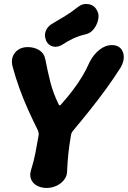

<svg xmlns="http://www.w3.org/2000/svg" viewBox="-20 -915 633 950"><path d="M211 15Q185 15 164.5 4.5Q144 -6 135 -25Q126 -44 132 -68Q147 -116 155 -157Q163 -198 171 -245Q172 -252 171 -257.5Q170 -263 168 -269Q143 -319 119.5 -371Q96 -423 76.5 -477Q57 -531 43 -583Q35 -611 42.5 -633Q50 -655 69.5 -668.5Q89 -682 117 -682Q150 -682 174.5 -666.5Q199 -651 204 -622Q216 -561 229.5 -507.5Q243 -454 271 -397Q275 -390 281 -397Q314 -434 339.5 -467.5Q365 -501 386 -535.5Q407 -570 424 -609Q443 -646 472.5 -669Q502 -692 533 -692Q562 -692 577 -675.5Q592 -659 592.5 -634Q593 -609 577 -581Q544 -529 505.5 -476Q467 -423 425.5 -371Q384 -319 342 -269Q337 -263 334.5 -257.5Q332 -252 331 -245Q323 -198 318.5 -157Q314 -116 312 -68Q312 -44 297 -25Q282 -6 259 4.5Q236 15 211 15ZM290 -695Q265 -679 241.5 -685Q218 -691 207 -716V-718Q198 -740 206.5 -762Q215 -784 239 -798Q271 -817 302.5 -836Q334 -855 365 -880Q389 -899 417.5 -894.5Q446 -890 459 -865L462 -859Q471 -842 465.5 -817Q460 -792 444.5 -772Q429 -752 407 -746Q371 -738 342.5 -724.5Q314 -711 290 -695Z"/></svg>

Font: Winky Sans
Style: Bold Italic
Weight: 700
Italic angle: -8.97852°
Designer: Simon Atzbach
Foundry: typofactur
Version: Version 1.205